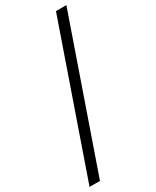

<svg xmlns="http://www.w3.org/2000/svg" viewBox="-255 -876 843 1038"><g transform="rotate(-30 166.5 -357.0)"><path d="M-25 100 293 -814H358L40 100Z"/></g></svg>

Font: Modern
Style: Small
Weight: 400
Designer: Julieta Ulanovsky
Foundry: Julieta Ulanovsky
Version: Version 8.000